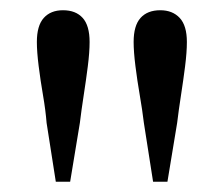

<svg xmlns="http://www.w3.org/2000/svg" viewBox="-20 -830 436 375"><path d="M103 -810Q128 -810 141.5 -795Q155 -780 155 -748Q155 -728 151.5 -700.5Q148 -673 143.5 -644Q139 -615 136 -590L117 -475H89L71 -590Q69 -615 64 -644Q59 -673 55.5 -701Q52 -729 52 -748Q52 -780 65.5 -795Q79 -810 103 -810ZM293 -810Q317 -810 331 -795Q345 -780 345 -748Q345 -728 341.5 -700.5Q338 -673 333.5 -644Q329 -615 326 -590L307 -475H279L261 -590Q258 -615 253 -644Q248 -673 244.5 -701Q241 -729 241 -748Q241 -780 254.5 -795Q268 -810 293 -810Z"/></svg>

Font: Noto Serif JP ExtraLight Medium
Style: Regular
Weight: 500
Version: Version 2.003-H1;hotconv 1.1.1;makeotfexe 2.6.0